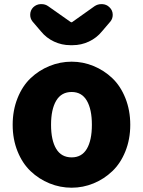

<svg xmlns="http://www.w3.org/2000/svg" viewBox="-20 -875 677 909"><path d="M319.3 13.7Q264.6 13.7 214.4 -6.8Q164.1 -27.3 125 -64.5Q85.9 -101.6 63 -158.7Q40 -215.8 40 -284.2Q40 -352.5 63 -410.2Q85.9 -467.8 125 -504.9Q164.1 -542 214.4 -562.5Q264.6 -583 319.3 -583Q373 -583 422.9 -562.5Q472.7 -542 511.7 -504.9Q550.8 -467.8 573.7 -410.2Q596.7 -352.5 596.7 -284.2Q596.7 -215.8 573.7 -158.7Q550.8 -101.6 511.7 -64.5Q472.7 -27.3 422.9 -6.8Q373 13.7 319.3 13.7ZM319.3 -129.9Q367.2 -129.9 391.1 -170.4Q415 -210.9 415 -284.2Q415 -357.4 391.1 -398.4Q367.2 -439.5 319.3 -439.5Q270.5 -439.5 246.1 -398.4Q221.7 -357.4 221.7 -284.2Q221.7 -210.9 246.1 -170.4Q270.5 -129.9 319.3 -129.9ZM312.5 -661.1Q272.5 -661.1 235.8 -678.2Q199.2 -695.3 173.8 -726.6L133.8 -773.4Q123 -787.1 123 -804.7Q123 -826.2 137.7 -840.8Q152.3 -854.5 171.9 -855.5Q174.8 -855.5 176.8 -855.5Q194.3 -855.5 208 -845.7L313.5 -771.5Q316.4 -769.5 318.8 -769.5Q321.3 -769.5 323.2 -771.5L427.7 -845.7Q442.4 -855.5 460 -855.5Q461.9 -855.5 463.9 -855.5Q484.4 -854.5 498 -840.8Q513.7 -826.2 513.7 -804.7Q513.7 -787.1 502.9 -773.4L462.9 -726.6Q437.5 -695.3 400.9 -678.2Q364.3 -661.1 324.2 -661.1Z"/></svg>

Font: Gen Jyuu GothicX Heavy
Style: Bold
Weight: 900
Designer: [Source Han Sans]
Ryoko NISHIZUKA  (kana & ideographs); Paul D. Hunt (Latin, Greek & Cyrillic); Wenlong ZHANG  (bopomofo
Version: Version 1.002.20150607